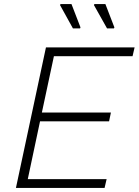

<svg xmlns="http://www.w3.org/2000/svg" viewBox="-20 -920 679 940"><path d="M58 0 205 -688H639L629 -645H244L185 -369H523L514 -326H176L116 -43H502L492 0ZM372 -781H337L274 -895L276 -900H330L374 -786ZM538 -781H504L440 -895L442 -900H496L540 -786Z"/></svg>

Font: Saira Thin ExtraLight
Style: Italic
Weight: 250
Italic angle: -12°
Version: Version 1.101